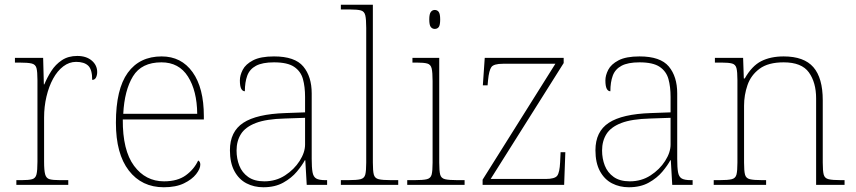

<svg xmlns="http://www.w3.org/2000/svg" viewBox="-20 -780 3610 810"><path d="M49 0V-20H71Q101 -20 115.5 -24Q130 -28 134 -44.5Q138 -61 138 -98V-442Q138 -477 134 -492.5Q130 -508 114 -512Q98 -516 61 -516H43V-536H162L165 -424H167Q179 -453 196.5 -480.5Q214 -508 241 -526Q268 -544 306 -544Q344 -544 367 -524.5Q390 -505 390 -476Q390 -463 385 -453Q380 -443 369 -443Q369 -487 352 -503Q335 -519 301 -519Q272 -519 247 -500Q222 -481 204 -448Q186 -415 176 -372.5Q166 -330 166 -284V-98Q166 -61 170.5 -44.5Q175 -28 189 -24Q203 -20 233 -20H268V0Z M671 10Q578 10 523.5 -60.5Q469 -131 469 -262Q469 -404 519 -473Q569 -542 662 -542Q745 -542 792.5 -475.5Q840 -409 840 -290V-276H498Q497 -146 545.5 -80.5Q594 -15 672 -15Q729 -15 764 -40.5Q799 -66 816 -103Q821 -100 823 -96Q825 -92 825 -85Q825 -68 807.5 -45.5Q790 -23 756 -6.5Q722 10 671 10ZM812 -300Q811 -397 773 -457Q735 -517 661 -517Q577 -517 541 -458Q505 -399 500 -300Z M1091 10Q1052 10 1020 -6.5Q988 -23 969 -58Q950 -93 950 -146Q950 -225 1006.5 -262Q1063 -299 1184 -303L1267 -306V-371Q1267 -414 1258 -446.5Q1249 -479 1221 -498Q1193 -517 1136 -517Q1087 -517 1060 -502.5Q1033 -488 1023 -460.5Q1013 -433 1013 -395Q1003 -395 997.5 -406Q992 -417 992 -441Q992 -462 1004 -485.5Q1016 -509 1047.5 -525.5Q1079 -542 1136 -542Q1224 -542 1259.5 -499.5Q1295 -457 1295 -386V-110Q1295 -73 1298.5 -53.5Q1302 -34 1314 -27Q1326 -20 1353 -20H1360V0H1274L1268 -104H1266Q1255 -83 1232.5 -56Q1210 -29 1175 -9.5Q1140 10 1091 10ZM1095 -15Q1144 -15 1182.5 -40Q1221 -65 1244 -101Q1267 -137 1267 -170V-283L1181 -280Q1103 -278 1059 -261Q1015 -244 996.5 -214.5Q978 -185 978 -145Q978 -111 989.5 -81.5Q1001 -52 1027 -33.5Q1053 -15 1095 -15Z M1418 0V-20H1448Q1485 -20 1501 -24Q1517 -28 1521 -43.5Q1525 -59 1525 -94V-662Q1525 -699 1521 -715.5Q1517 -732 1502.5 -736Q1488 -740 1458 -740H1418V-760H1553V-94Q1553 -59 1557 -43.5Q1561 -28 1577.5 -24Q1594 -20 1630 -20H1660V0Z M1698 0V-20H1728Q1765 -20 1781 -24Q1797 -28 1801 -43.5Q1805 -59 1805 -94V-438Q1805 -475 1801 -491.5Q1797 -508 1782.5 -512Q1768 -516 1738 -516H1720V-536H1833V-94Q1833 -59 1837 -43.5Q1841 -28 1857.5 -24Q1874 -20 1910 -20H1940V0ZM1814 -658Q1804 -658 1797.5 -666Q1791 -674 1791 -698Q1791 -721 1797.5 -729.5Q1804 -738 1814 -738Q1825 -738 1831 -729.5Q1837 -721 1837 -698Q1837 -674 1831 -666Q1825 -658 1814 -658Z M2016 0V-22L2323 -511H2102Q2063 -511 2053 -497Q2043 -483 2039 -442L2037 -420H2017L2025 -536H2358V-514L2050 -25H2282Q2321 -25 2331 -39Q2341 -53 2343 -95L2345 -138H2365L2360 0Z M2633 10Q2594 10 2562 -6.5Q2530 -23 2511 -58Q2492 -93 2492 -146Q2492 -225 2548.5 -262Q2605 -299 2726 -303L2809 -306V-371Q2809 -414 2800 -446.5Q2791 -479 2763 -498Q2735 -517 2678 -517Q2629 -517 2602 -502.5Q2575 -488 2565 -460.5Q2555 -433 2555 -395Q2545 -395 2539.5 -406Q2534 -417 2534 -441Q2534 -462 2546 -485.5Q2558 -509 2589.5 -525.5Q2621 -542 2678 -542Q2766 -542 2801.5 -499.5Q2837 -457 2837 -386V-110Q2837 -73 2840.5 -53.5Q2844 -34 2856 -27Q2868 -20 2895 -20H2902V0H2816L2810 -104H2808Q2797 -83 2774.5 -56Q2752 -29 2717 -9.5Q2682 10 2633 10ZM2637 -15Q2686 -15 2724.5 -40Q2763 -65 2786 -101Q2809 -137 2809 -170V-283L2723 -280Q2645 -278 2601 -261Q2557 -244 2538.5 -214.5Q2520 -185 2520 -145Q2520 -111 2531.5 -81.5Q2543 -52 2569 -33.5Q2595 -15 2637 -15Z M2991 0V-20H3014Q3051 -20 3067 -24Q3083 -28 3087 -43.5Q3091 -59 3091 -94V-442Q3091 -477 3087 -492.5Q3083 -508 3068.5 -512Q3054 -516 3024 -516H2996V-536H3115L3118 -449H3122Q3152 -502 3191.5 -522Q3231 -542 3286 -542Q3372 -542 3411.5 -496.5Q3451 -451 3451 -357V-94Q3451 -59 3455 -43.5Q3459 -28 3475.5 -24Q3492 -20 3528 -20H3543V0H3423V-365Q3423 -432 3392.5 -474.5Q3362 -517 3286 -517Q3221 -517 3184.5 -490Q3148 -463 3133.5 -421Q3119 -379 3119 -334V-94Q3119 -59 3123 -43.5Q3127 -28 3143.5 -24Q3160 -20 3196 -20H3212V0Z"/></svg>

Font: Noto Rashi Hebrew Thin
Style: Regular
Weight: 250
Version: Version 1.006